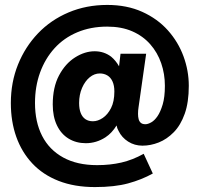

<svg xmlns="http://www.w3.org/2000/svg" viewBox="-20 -738 810 779"><path d="M194 -314Q194 -384 219.5 -432Q245 -480 284.5 -505Q324 -530 364 -530Q402 -530 431 -508Q450 -492 463 -469L469 -520H573L542 -302Q541 -297 540.5 -289.5Q540 -282 540 -276Q540 -264 542.5 -254.5Q545 -245 551.5 -239.5Q558 -234 570 -234Q580 -234 593.5 -241.5Q607 -249 619 -266.5Q631 -284 640 -314Q649 -344 649 -390Q649 -438 634 -481.5Q619 -525 589.5 -558.5Q560 -592 516.5 -611Q473 -630 415 -630Q348 -630 293.5 -607Q239 -584 201 -542Q163 -500 142.5 -443.5Q122 -387 122 -320Q122 -243 151 -186.5Q180 -130 236.5 -99Q293 -68 374 -68Q427 -68 472.5 -78.5Q518 -89 563 -114L600 -34Q555 -9 500 6Q445 21 365 21Q282 21 218 -4Q154 -29 111 -75Q68 -121 46 -183Q24 -245 24 -320Q24 -404 53 -476Q82 -548 134 -602.5Q186 -657 258 -687.5Q330 -718 415 -718Q495 -718 557 -690Q619 -662 661 -615Q703 -568 724.5 -509.5Q746 -451 746 -390Q746 -323 729.5 -276.5Q713 -230 685 -201.5Q657 -173 624 -160Q591 -147 558 -147Q526 -147 500 -163.5Q474 -180 461 -207Q455 -217 453 -229Q434 -198 408 -181Q371 -157 328 -157Q289 -157 258.5 -175.5Q228 -194 211 -229.5Q194 -265 194 -314ZM301 -320Q301 -296 307.5 -279.5Q314 -263 326.5 -254.5Q339 -246 357 -246Q377 -246 397 -259.5Q417 -273 430.5 -299.5Q444 -326 444 -367Q444 -391 436.5 -407.5Q429 -424 415.5 -432Q402 -440 385 -440Q363 -440 344 -424.5Q325 -409 313 -381.5Q301 -354 301 -320Z"/></svg>

Font: Venryn Sans SemiBold
Style: Regular
Weight: 600
Designer: Owen Earl, indestructible type* (font) & Cristiano Sobral (main changes)
Version: Version 3.60;October 28, 2020;FontCreator 13.0.0.2681 64-bit